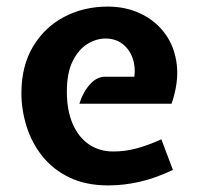

<svg xmlns="http://www.w3.org/2000/svg" viewBox="-20 -550 604 583"><path d="M309 13Q240.5 13 190.5 -11.2Q140.5 -35.5 108.2 -76.2Q76 -117 60.5 -166.8Q45 -216.5 45 -267Q45 -349.5 80.2 -408.5Q115.5 -467.5 175 -498.8Q234.5 -530 307 -530Q362.5 -530 407.8 -508.2Q453 -486.5 481.8 -447Q510.5 -407.5 516.8 -353.5Q523 -299.5 501 -235H221Q231.5 -269.5 252.5 -293.2Q273.5 -317 299 -317H388Q392 -347.5 382.5 -374Q373 -400.5 351.8 -416.8Q330.5 -433 300 -433Q272.5 -433 245.5 -416.5Q218.5 -400 200.8 -364.5Q183 -329 183 -272Q183 -214.5 200.8 -173.8Q218.5 -133 250.2 -111.5Q282 -90 324 -90Q358.5 -90 392.5 -98.8Q426.5 -107.5 470 -127L505 -34Q451 -8.5 403.2 2.2Q355.5 13 309 13Z"/></svg>

Font: Expletus Sans
Style: Bold
Weight: 700
Version: Version 7.500